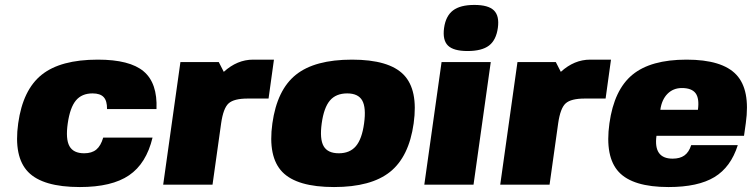

<svg xmlns="http://www.w3.org/2000/svg" viewBox="-20 -753 3066 783"><path d="M400.9 -191.9H602.1Q576.7 -85.9 506.3 -38.1Q436 9.8 305.7 9.8Q154.3 9.8 94.7 -51.8Q35.2 -113.3 54.2 -250Q73.2 -386.7 150.1 -448.2Q227.1 -509.8 378.9 -509.8Q509.3 -509.8 565.9 -461.9Q622.6 -414.1 618.2 -308.1H416.5Q417 -341.8 402.8 -356.9Q388.7 -372.1 357.4 -372.1Q313.5 -372.1 289.6 -343.3Q265.6 -314.5 256.3 -250Q247.1 -186 263.2 -157Q279.3 -127.9 323.2 -127.9Q354.5 -127.9 372.8 -143.1Q391.1 -158.2 400.9 -191.9Z M990.2 -351.1Q934.1 -351.1 912.4 -331.5Q890.6 -312 881.8 -250L846.7 0H645.5L715.8 -500H872.1L892.6 -460Q947.3 -509.8 1012.2 -509.8H1097.2L1075.2 -351.1Z M1415.5 -509.8Q1566.4 -509.8 1626.2 -448.2Q1686 -386.7 1667 -250Q1647.9 -113.8 1570.6 -52Q1493.2 9.8 1342.3 9.8Q1190.9 9.8 1131.3 -51.8Q1071.8 -113.3 1090.8 -250Q1109.9 -386.7 1186.8 -448.2Q1263.7 -509.8 1415.5 -509.8ZM1361.8 -127.9Q1406.7 -127.9 1431.4 -157Q1456.1 -186 1464.8 -250Q1473.6 -314 1457.3 -343Q1440.9 -372.1 1396 -372.1Q1350.1 -372.1 1325.4 -343Q1300.8 -314 1292 -250Q1283.2 -186 1299.8 -157Q1316.4 -127.9 1361.8 -127.9Z M1911.1 0H1710.4L1780.8 -500H1981.4ZM1914.6 -732.9Q1971.7 -732.9 1994.4 -710.4Q2017.1 -688 2010.3 -639.2Q2003.4 -589.4 1974.1 -567.1Q1944.8 -544.9 1886.7 -544.9Q1829.6 -544.9 1806.9 -567.1Q1784.2 -589.4 1791 -639.2Q1797.9 -688 1827.4 -710.4Q1856.9 -732.9 1914.6 -732.9Z M2364.7 -351.1Q2308.6 -351.1 2286.9 -331.5Q2265.1 -312 2256.3 -250L2221.2 0H2020L2090.3 -500H2246.6L2267.1 -460Q2321.8 -509.8 2386.7 -509.8H2471.7L2449.7 -351.1Z M3014.2 -199.2H2657.2Q2644.5 -106 2723.1 -106Q2752.9 -106 2771.2 -119.1Q2789.6 -132.3 2798.8 -161.1H2988.8Q2960.4 -71.3 2893.6 -30.8Q2826.7 9.8 2706.5 9.8Q2560.5 9.8 2503.4 -51.8Q2446.3 -113.3 2465.3 -250Q2484.4 -386.7 2559.1 -448.2Q2633.8 -509.8 2779.8 -509.8Q2925.3 -509.8 2982.9 -448.2Q3040.5 -386.7 3021.5 -251ZM2760.7 -394Q2725.6 -394 2702.1 -370.4Q2678.7 -346.7 2672.9 -305.2H2826.2Q2832.5 -351.6 2816.7 -372.8Q2800.8 -394 2760.7 -394Z"/></svg>

Font: Fivo Sans Black
Style: Regular
Weight: 900
Designer: Alexander Slobzheninov
Foundry: Alexander Slobzheninov
Version: 1.0